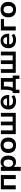

<svg xmlns="http://www.w3.org/2000/svg" viewBox="3068 -3658 769 6945"><g transform="rotate(-90 3452.5 -185.5)"><path d="M76.2 -539.1H591.8V0H447.5V-428H220.5V0H76.2Z M1297.4 -269.5Q1297.4 -184.8 1268.7 -121.2Q1240 -57.6 1186.6 -23.4Q1133.3 10.7 1062 10.7Q995.8 10.7 944.9 -21.9Q894 -54.4 874.8 -109.4L888.7 -107.2V179.7H745.6V-539.1H888.7V-429.7H874.8Q893.6 -484.6 944.1 -517.2Q994.6 -549.8 1062 -549.8Q1133.3 -549.8 1186.6 -515.6Q1240 -481.4 1268.7 -417.8Q1297.4 -354.2 1297.4 -269.5ZM888.7 -269.5Q888.7 -184.8 922.4 -141.8Q956.1 -98.9 1021.2 -98.9Q1086.4 -98.9 1120.1 -141.8Q1153.8 -184.8 1153.8 -269.5Q1153.8 -353.5 1120.1 -396.9Q1086.4 -440.2 1021.2 -440.2Q956.1 -440.2 922.4 -396.9Q888.7 -353.5 888.7 -269.5Z M1391.6 -269.8Q1391.6 -401.9 1465.5 -475.8Q1539.5 -549.8 1671.1 -549.8Q1802.1 -549.8 1875.7 -475.8Q1949.2 -401.9 1949.2 -269.8Q1949.2 -137.5 1875.7 -63.4Q1802.1 10.7 1671.1 10.7Q1539.5 10.7 1465.5 -63.4Q1391.6 -137.5 1391.6 -269.8ZM1804.2 -270Q1804.2 -352.1 1769.7 -396.1Q1735.1 -440.2 1670.8 -440.2Q1606.4 -440.2 1571.5 -396.1Q1536.6 -352.1 1536.6 -270Q1536.6 -187.3 1571.5 -143.1Q1606.4 -98.9 1670.8 -98.9Q1735.1 -98.9 1769.7 -143.1Q1804.2 -187.3 1804.2 -270Z M2074.2 -539.1H2209.2V-111.3H2391.4V-539.1H2525.6V-111.3H2706.3V-539.1H2842.3V0H2074.2Z M2964.8 -269.5Q2964.8 -352.1 2999.3 -415.6Q3033.7 -479.2 3096.2 -514.5Q3158.7 -549.8 3238.8 -549.8Q3314.7 -549.8 3371.5 -516.4Q3428.2 -482.9 3458.5 -420.3Q3488.8 -357.7 3488.8 -273.4V-237.3H3082.8V-315.4H3385.3L3369.1 -274.2Q3368.4 -365.2 3338.1 -407.5Q3307.9 -449.7 3242.9 -449.7Q3172.1 -449.7 3137.3 -405.2Q3102.5 -360.6 3102.5 -269.3Q3102.5 -182.6 3144.2 -140.4Q3185.8 -98.1 3271 -98.1Q3319.6 -98.1 3363.3 -112.7Q3407 -127.2 3439 -153.6L3481.2 -59.3Q3444.1 -26.4 3387.6 -7.8Q3331.1 10.7 3266.1 10.7Q3124.3 10.7 3044.6 -63.2Q2964.8 -137.2 2964.8 -269.5Z M3557.9 -109.9H3619.9Q3650.9 -159.4 3664.8 -223.8Q3678.7 -288.1 3678.7 -384V-539.1H4103.8V-109.9H4191.7V132.8H4070.3V0H3680.7V132.8H3557.9ZM3969.5 -108.4V-429.4H3800.8V-351.8Q3800.8 -283.2 3787.6 -217.8Q3774.4 -152.3 3750.2 -108.4Z M4290 -539.1H4425V-111.3H4607.2V-539.1H4741.5V-111.3H4922.1V-539.1H5058.1V0H4290Z M5180.7 -269.5Q5180.7 -352.1 5215.1 -415.6Q5249.5 -479.2 5312 -514.5Q5374.5 -549.8 5454.6 -549.8Q5530.5 -549.8 5587.3 -516.4Q5644 -482.9 5674.3 -420.3Q5704.6 -357.7 5704.6 -273.4V-237.3H5298.6V-315.4H5601.1L5585 -274.2Q5584.2 -365.2 5554 -407.5Q5523.7 -449.7 5458.7 -449.7Q5387.9 -449.7 5353.1 -405.2Q5318.4 -360.6 5318.4 -269.3Q5318.4 -182.6 5360 -140.4Q5401.6 -98.1 5486.8 -98.1Q5535.4 -98.1 5579.1 -112.7Q5622.8 -127.2 5654.8 -153.6L5697 -59.3Q5659.9 -26.4 5603.4 -7.8Q5546.9 10.7 5481.9 10.7Q5340.1 10.7 5260.4 -63.2Q5180.7 -137.2 5180.7 -269.5Z M5822.3 -539.1H6234.9V-426.3H5966.6V0H5822.3Z M6298.8 -269.8Q6298.8 -401.9 6372.8 -475.8Q6446.7 -549.8 6578.4 -549.8Q6709.4 -549.8 6782.9 -475.8Q6856.4 -401.9 6856.4 -269.8Q6856.4 -137.5 6782.9 -63.4Q6709.4 10.7 6578.4 10.7Q6446.7 10.7 6372.8 -63.4Q6298.8 -137.5 6298.8 -269.8ZM6711.4 -270Q6711.4 -352.1 6676.9 -396.1Q6642.3 -440.2 6578 -440.2Q6513.7 -440.2 6478.8 -396.1Q6443.8 -352.1 6443.8 -270Q6443.8 -187.3 6478.8 -143.1Q6513.7 -98.9 6578 -98.9Q6642.3 -98.9 6676.9 -143.1Q6711.4 -187.3 6711.4 -270Z"/></g></svg>

Font: Min Sans VF VF
Style: Regular
Weight: 400
Designer: Jinseong-Kim, NotoSansCJK, Nunito
Foundry: Jinseong-Kim
Version: Version 1.420;Glyphs 3.1.2 (3151)